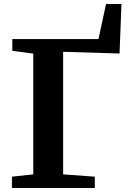

<svg xmlns="http://www.w3.org/2000/svg" viewBox="-20 -938 642 958"><path d="M39.5 0V-56.5L146 -68V-670.5L41.5 -684.5V-743H471.5L509 -918H586L576.5 -671L295 -679.5V-68L453 -56.5V0Z"/></svg>

Font: Merriweather 28pt
Style: Bold
Weight: 700
Version: Version 2.100